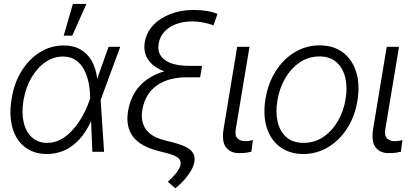

<svg xmlns="http://www.w3.org/2000/svg" viewBox="-20 -789 2137 998"><path d="M222.7 11.7Q153.3 10.7 107.4 -25.9Q61.5 -62.5 43.9 -127.2Q26.4 -191.9 40.5 -275.9Q53.2 -356.9 91.8 -419.2Q130.4 -481.4 187 -517.1Q243.7 -552.7 311 -552.7Q363.3 -552.7 399.9 -531Q436.5 -509.3 458 -470.2Q479.5 -431.2 485.4 -378.4L510.3 -380.4L502.9 -272.5L521 0H460L448.2 -287.6Q447.8 -323.7 440.4 -360.1Q433.1 -396.5 417 -427Q400.9 -457.5 374.3 -476.3Q347.7 -495.1 307.6 -495.1Q258.3 -495.1 215.6 -465.6Q172.9 -436 143.1 -384.8Q113.3 -333.5 102.1 -267.6Q91.3 -203.6 103 -153.6Q114.7 -103.5 146 -75Q177.2 -46.4 225.6 -46.4Q263.7 -46.4 297.4 -64.9Q331.1 -83.5 358.9 -115Q386.7 -146.5 408.2 -184.8Q429.7 -223.1 443.4 -262.2L544.4 -545.9H605L503.9 -271.5L474.1 -162.6L454.1 -160.6Q427.7 -102.5 392.3 -64.2Q356.9 -25.9 314.2 -7.1Q271.5 11.7 222.7 11.7ZM311 -603.5 358.9 -768.6H429.2L355.5 -603.5Z M1110.4 -716.3 1089.8 -657.7Q1032.7 -677.2 980 -677.7Q932.1 -677.7 894.8 -663.6Q857.4 -649.4 834 -623.5Q810.5 -597.7 804.7 -562Q795.4 -507.3 837.2 -477.1Q878.9 -446.8 962.4 -446.8H1030.3L1022.5 -399.9H952.1Q878.4 -400.4 826.2 -421.4Q773.9 -442.4 749 -480.5Q724.1 -518.6 732.4 -569.8Q740.7 -619.1 775.6 -657Q810.5 -694.8 865.5 -716.1Q920.4 -737.3 987.3 -737.3Q1022.9 -737.3 1055.7 -731.9Q1088.4 -726.6 1110.4 -716.3ZM955.6 -434.1H1027.3L1020.5 -387.2H951.2Q855.5 -387.2 794.9 -344.5Q734.4 -301.8 719.7 -217.8Q710 -158.7 737.1 -118.7Q764.2 -78.6 831.5 -61L881.8 -47.9Q948.2 -30.8 972.4 -7.1Q996.6 16.6 990.2 52.7Q986.3 74.2 973.4 97.2Q960.4 120.1 939.7 143.8Q918.9 167.5 891.6 189.9L852.5 155.8Q887.7 123 901.6 102.5Q915.5 82 918.5 66.4Q921.9 45.4 906.5 32Q891.1 18.6 844.7 6.3L813.5 -1.5Q712.4 -25.4 672.4 -77.4Q632.3 -129.4 645.5 -211.4Q663.6 -318.8 744.6 -376.2Q825.7 -433.6 955.6 -434.1Z M1212.9 -545.9H1276.9L1205.6 -118.2Q1199.7 -82.5 1215.3 -68.8Q1231 -55.2 1252.9 -55.2Q1266.1 -55.2 1278.1 -57.4Q1290 -59.6 1294.4 -61L1286.6 -0.5Q1277.8 2 1262 4.6Q1246.1 7.3 1222.7 6.8Q1178.7 7.3 1155.3 -22.5Q1131.8 -52.2 1142.1 -118.2Z M1556.6 11.7Q1484.9 11.2 1435.8 -25.1Q1386.7 -61.5 1366.5 -126Q1346.2 -190.4 1359.9 -274.9Q1373.5 -357.4 1413.8 -420.2Q1454.1 -482.9 1512.9 -518.1Q1571.8 -553.2 1641.6 -553.2Q1713.4 -553.2 1762.2 -516.6Q1811 -480 1831.3 -415.3Q1851.6 -350.6 1837.9 -266.1Q1824.7 -184.1 1784.4 -121.6Q1744.1 -59.1 1685.3 -23.9Q1626.5 11.2 1556.6 11.7ZM1557.6 -46.4Q1615.7 -46.4 1661.4 -77.6Q1707 -108.9 1736.8 -160.6Q1766.6 -212.4 1776.4 -274.9Q1786.6 -335.4 1774.7 -385.3Q1762.7 -435.1 1729.2 -465.3Q1695.8 -495.6 1640.6 -495.6Q1583 -495.6 1537.1 -463.9Q1491.2 -432.1 1461.4 -380.1Q1431.6 -328.1 1421.9 -266.1Q1411.6 -206.1 1423.1 -156Q1434.6 -106 1468.3 -76.2Q1502 -46.4 1557.6 -46.4Z M1990.2 -545.9H2054.2L1982.9 -118.2Q1977.1 -82.5 1992.7 -68.8Q2008.3 -55.2 2030.3 -55.2Q2043.5 -55.2 2055.4 -57.4Q2067.4 -59.6 2071.8 -61L2064 -0.5Q2055.2 2 2039.3 4.6Q2023.4 7.3 2000 6.8Q1956.1 7.3 1932.6 -22.5Q1909.2 -52.2 1919.4 -118.2Z"/></svg>

Font: Inter Tight Light
Style: Italic
Weight: 300
Italic angle: -9.39999°
Designer: Rasmus Andersson
Foundry: rsms
Version: Version 3.004